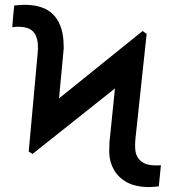

<svg xmlns="http://www.w3.org/2000/svg" viewBox="-20 -757 708 787"><path d="M113.3 -126Q109.4 -128.9 97.7 -135.7Q108.4 -173.8 140.6 -288.1Q246.1 -373 564.5 -629.9Q568.4 -627 581.1 -618.2Q569.3 -579.1 536.1 -461.9Q430.7 -377.9 113.3 -126ZM97.7 -135.7Q106.4 -235.4 133.8 -532.2Q134.8 -545.9 135.7 -558.6Q135.7 -570.3 134.8 -581.1Q130.9 -614.3 112.3 -630.9Q93.8 -647.5 50.8 -647.5Q43.9 -647.5 39.1 -646.5Q34.2 -646.5 30.3 -645.5Q32.2 -674.8 38.1 -734.4Q47.9 -735.4 59.6 -736.3Q70.3 -737.3 80.1 -737.3Q158.2 -737.3 197.3 -698.2Q235.4 -660.2 240.2 -588.9Q241.2 -575.2 241.2 -559.6Q240.2 -543.9 238.3 -527.3Q229.5 -433.6 211.9 -247.1Q183.6 -219.7 97.7 -135.7ZM591.8 9.8Q538.1 9.8 502 -8.8Q465.8 -28.3 447.3 -60.5Q428.7 -92.8 427.7 -131.8Q427.7 -151.4 428.7 -174.8Q430.7 -197.3 433.6 -221.7Q442.4 -308.6 460 -481.4Q490.2 -515.6 581.1 -618.2Q570.3 -517.6 538.1 -215.8Q535.2 -192.4 534.2 -174.8Q533.2 -157.2 534.2 -149.4Q535.2 -116.2 556.6 -97.7Q577.1 -79.1 617.2 -79.1Q623 -79.1 628.9 -79.1Q635.7 -79.1 639.6 -80.1Q636.7 -50.8 630.9 6.8Q621.1 7.8 610.4 8.8Q600.6 9.8 591.8 9.8Z"/></svg>

Font: DeepSea
Style: Medium
Weight: 500
Designer: Stem
Version: Version 3.019;git-0a5106e0b